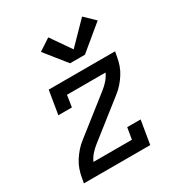

<svg xmlns="http://www.w3.org/2000/svg" viewBox="-182 -905 964 1030"><g transform="rotate(-30 300.0 -390.0)"><path d="M38 0 44 -33Q48 -57 56.5 -81Q65 -105 79 -127Q93 -149 110.5 -169Q128 -189 149 -205L375 -383Q394 -398 410 -416.5Q426 -435 436 -457H197L186 -385H102L126 -530H537L531 -497Q527 -473 518.5 -449Q510 -425 496 -403Q482 -381 464.5 -361Q447 -341 426 -325L200 -147Q181 -132 165 -113.5Q149 -95 140 -74H378L390 -145H473L449 0ZM388 -595H296L191 -726L264 -774L350 -650L477 -780L539 -720Z"/></g></svg>

Font: Iosevka Curly Slab Extended
Style: Italic
Weight: 400
Width: 7
Italic angle: -9°
Monospace: yes
Designer: Belleve Invis
Foundry: Belleve Invis
Version: Version 11.1.0; ttfautohint (v1.8.3)